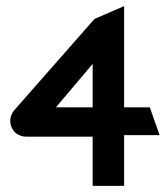

<svg xmlns="http://www.w3.org/2000/svg" viewBox="-20 -608 547 628"><path d="M27 -248C5 -221 12 -188 34 -171C43 -165 53 -161 65 -161H283V0H386V-166H502L470 -257H386V-588L289 -546ZM283 -399V-257H163Z"/></svg>

Font: Charger Pro
Style: Blk
Weight: 900
Designer: Jasper
Foundry: Cannot Into Space Fonts
Version: Version 1.09